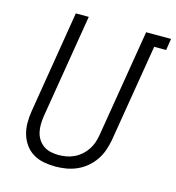

<svg xmlns="http://www.w3.org/2000/svg" viewBox="-110 -829 854 931"><g transform="rotate(15 317.0 -363.5)"><path d="M252 8Q222 8 193 2.5Q164 -3 140 -17.5Q116 -32 99.5 -55Q83 -78 75 -105.5Q67 -133 67 -163Q67 -193 72 -223L156 -735H221L135 -213Q132 -193 131.5 -172.5Q131 -152 135.5 -132.5Q140 -113 150.5 -97Q161 -81 176.5 -70Q192 -59 212 -54.5Q232 -50 252 -50Q272 -50 291.5 -53.5Q311 -57 330 -66Q349 -75 365 -89Q381 -103 392.5 -120.5Q404 -138 410.5 -157.5Q417 -177 420 -196L509 -735H634L625 -677H565L484 -187Q479 -160 470 -134Q461 -108 445 -84.5Q429 -61 407 -42.5Q385 -24 359 -12.5Q333 -1 305.5 3.5Q278 8 252 8Z"/></g></svg>

Font: Iosevka Light Extended
Style: Italic
Weight: 300
Width: 7
Italic angle: -9°
Monospace: yes
Designer: Belleve Invis
Foundry: Belleve Invis
Version: Version 32.5.0; ttfautohint (v1.8.4)